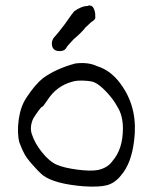

<svg xmlns="http://www.w3.org/2000/svg" viewBox="-20 -683 562 704"><path d="M255.9 -450.2Q303.7 -456.1 335.9 -440.4Q391.6 -423.8 430.7 -363.3Q486.3 -279.3 471.7 -167Q461.9 -84 423.8 -40Q401.4 -11.7 372.1 -3.9Q342.8 3.9 285.2 0Q179.7 -8.8 137.7 -40Q121.1 -53.7 97.7 -80.6Q74.2 -107.4 67.4 -123Q63.5 -128.9 50.8 -161.1Q42 -197.3 48.8 -245.6Q55.7 -293.9 77.1 -325.2Q108.4 -373 137.7 -396.5Q184.6 -430.7 255.9 -450.2ZM326.2 -380.9Q316.4 -385.7 289.6 -387.2Q262.7 -388.7 246.1 -383.8Q186.5 -368.2 152.3 -313.5Q137.7 -292 135.7 -292Q131.8 -292 120.6 -276.4Q109.4 -260.7 101.6 -248Q87.9 -216.8 96.7 -191.4Q107.4 -157.2 135.3 -123Q163.1 -88.9 190.4 -78.1Q215.8 -67.4 263.7 -61Q311.5 -54.7 338.9 -59.6Q375 -67.4 392.6 -92.8Q430.7 -136.7 430.7 -211.9Q430.7 -259.8 410.2 -292Q395.5 -319.3 370.1 -346.2Q344.7 -373 326.2 -380.9ZM301.8 -661.1Q305.7 -665 315.4 -661.1Q321.3 -659.2 325.7 -647Q330.1 -634.8 329.1 -624Q332 -614.3 321.3 -606.4Q316.4 -604.5 306.6 -594.7Q296.9 -585 293.9 -583Q281.2 -565.4 250 -539.1Q224.6 -512.7 222.7 -506.8Q216.8 -496.1 199.2 -495.6Q181.6 -495.1 173.8 -506.8Q163.1 -532.2 183.6 -551.8Q190.4 -558.6 217.8 -594.7Q247.1 -636.7 252 -641.6Q279.3 -661.1 301.8 -661.1Z"/></svg>

Font: JasonHandwriting2
Style: Regular
Weight: 400
Version: Version 1.05.10